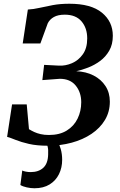

<svg xmlns="http://www.w3.org/2000/svg" viewBox="-20 -771 644 1027"><path d="M236 8.5Q177 8.5 134.8 -1.2Q92.5 -11 64.2 -22.5Q36 -34 18 -39L44.5 -212.5H123L135 -80Q148 -72 163 -65Q178 -58 197.5 -53.5Q217 -49 242 -49Q299 -49 337.2 -72.8Q375.5 -96.5 395 -136.5Q414.5 -176.5 414.5 -224Q414.5 -277 385 -313.2Q355.5 -349.5 300 -349.5L206.5 -342.5L216 -424L294.5 -420Q330 -418 365 -433Q400 -448 423.2 -480.8Q446.5 -513.5 446.5 -565.5Q446.5 -621 416 -656.8Q385.5 -692.5 326.5 -692.5Q290.5 -692.5 268.2 -680Q246 -667.5 235.5 -646.5L196 -538.5H101.5L129 -720Q159 -721.5 191.5 -729Q224 -736.5 263.2 -743.8Q302.5 -751 351 -751Q467 -751 525.2 -703.2Q583.5 -655.5 583.5 -579.5Q583.5 -533 564.2 -499.8Q545 -466.5 515 -444.5Q485 -422.5 451.2 -409.5Q417.5 -396.5 388 -390Q440 -388 480.5 -367.2Q521 -346.5 544.2 -310.8Q567.5 -275 567.5 -227.5Q567.5 -173 541.5 -129.5Q515.5 -86 469.5 -55Q423.5 -24 363.5 -7.8Q303.5 8.5 236 8.5ZM259 -15.5 288 -13.5Q297.5 0 305 26.5Q312.5 53 312.5 84Q312.5 126 295.5 160.5Q278.5 195 245.5 215.5Q212.5 236 164 236Q144.5 236 123 231.2Q101.5 226.5 89 218.5L99 141Q105 144.5 118 147Q131 149.5 144 149.5Q186.5 149.5 211.5 126.5Q236.5 103.5 237.5 55Q239 29 234.8 13.2Q230.5 -2.5 227.5 -13.5Z"/></svg>

Font: Merriweather 20pt
Style: Bold Italic
Weight: 700
Italic angle: -7.8°
Version: Version 2.101